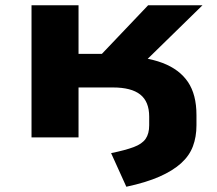

<svg xmlns="http://www.w3.org/2000/svg" viewBox="-20 -523 827 731"><path d="M461 188 403 60Q457 49 489 37Q521 25 534.5 5.5Q548 -14 548 -46V-79Q548 -136 514 -163Q480 -190 410 -190H279V0H100V-503H279V-318H368L544 -503H751L486 -244L435 -309Q534 -308 598.5 -283.5Q663 -259 695.5 -211Q728 -163 728 -85V-46Q728 -2 714.5 34Q701 70 669.5 98.5Q638 127 587 149.5Q536 172 461 188Z"/></svg>

Font: Nunito Sans 7pt Expanded ExtraBold
Style: Regular
Weight: 800
Width: 7
Designer: Vernon Adams
Foundry: Vernon Adams
Version: Version 3.101;gftools[0.9.27]